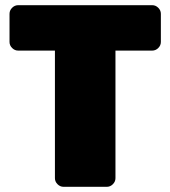

<svg xmlns="http://www.w3.org/2000/svg" viewBox="-20 -720 657 740"><path d="M16.7 -558.3V-666.7Q16.7 -680 26.7 -690Q36.7 -700 50 -700H566.7Q580 -700 590 -690Q600 -680 600 -666.7V-558.3Q600 -545 590 -535Q580 -525 566.7 -525H425V-33.3Q425 -20 415 -10Q405 0 391.7 0H225Q211.7 0 201.7 -10Q191.7 -20 191.7 -33.3V-525H50Q36.7 -525 26.7 -535Q16.7 -545 16.7 -558.3Z"/></svg>

Font: BoonTook Mon
Style: Regular
Weight: 400
Designer: Sungsit Sawaiwan
Foundry: FontUni
Version: Version 3.0